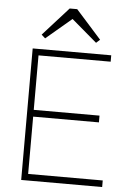

<svg xmlns="http://www.w3.org/2000/svg" viewBox="-61 -973 697 1018"><g transform="rotate(5 287.5 -464.0)"><path d="M91 0V-700H509V-666H125V-376H475V-340H125V-35H522V0ZM268 -928H308L443 -777L423 -759L288 -874L152 -759L132 -777Z"/></g></svg>

Font: Zen Kaku Gothic Antique Light
Style: Regular
Weight: 300
Designer: Yoshimichi Ohira
Foundry: Positype
Version: Version 1.001